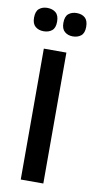

<svg xmlns="http://www.w3.org/2000/svg" viewBox="-92 -718 370 754"><g transform="rotate(10 93.0 -341.0)"><path d="M48 0V-522H138V0ZM151 -589Q132 -589 119 -600Q106 -611 106 -635Q106 -661 119 -671.5Q132 -682 151 -682Q172 -682 184.5 -671Q197 -660 197 -635Q197 -610 184 -599.5Q171 -589 151 -589ZM35 -589Q15 -589 2 -600Q-11 -611 -11 -635Q-11 -661 2 -671.5Q15 -682 34 -682Q55 -682 68 -671Q81 -660 81 -635Q81 -610 68 -599.5Q55 -589 35 -589Z"/></g></svg>

Font: Bricolage Grotesque 72pt SemiCondensed
Style: Regular
Weight: 400
Width: 4
Designer: Mathieu Triay
Foundry: Atelier Triay
Version: Version 1.001;gftools[0.9.33.dev8+g029e19f]